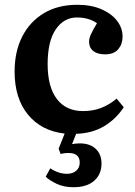

<svg xmlns="http://www.w3.org/2000/svg" viewBox="-20 -546 563 802"><path d="M287 236Q246 236 216 221.5Q186 207 171 192L190 157Q224 180 260 180Q283 180 298 167.5Q313 155 313 133Q313 93 266 93Q248 93 233 97L225 75L250 12Q153 1 97 -67Q41 -135 41 -247Q41 -331 73 -393.5Q105 -456 163.5 -491Q222 -526 303 -526Q361 -526 403.5 -507.5Q446 -489 469 -459Q492 -429 492 -393Q492 -362 474 -340.5Q456 -319 419 -319Q387 -319 369.5 -333Q352 -347 352 -372Q352 -385 359.5 -402Q367 -419 385 -449Q351 -473 301 -473Q247 -473 213 -423.5Q179 -374 179 -278Q179 -183 217.5 -132.5Q256 -82 327 -82Q368 -82 402 -95Q436 -108 467 -134L497 -98Q463 -47 413.5 -18Q364 11 298 13L281 56Q339 46 371.5 69Q404 92 404 137Q404 182 373.5 209Q343 236 287 236Z"/></svg>

Font: Literata 36pt SemiBold
Style: Regular
Weight: 600
Designer: Latin by Veronika Burian and Jose Scaglione. Greek by Irene Vlachou. Cyrillic by Vera Evstafieva.
Foundry: TypeTogether
Version: Version 3.002